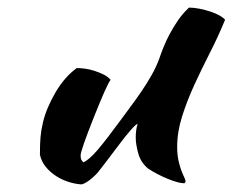

<svg xmlns="http://www.w3.org/2000/svg" viewBox="-20 -465 612 505"><path d="M369 -22Q350 -38 343.5 -62Q337 -86 337 -103Q337 -124 342 -139Q338 -139 324 -123Q310 -107 293.5 -85Q277 -63 261 -42Q245 -21 237 -11Q224 3 212.5 11Q201 19 194 20Q178 19 160.5 13.5Q143 8 127.5 -2Q112 -12 100.5 -26Q89 -40 85 -58Q85 -86 86.5 -104Q88 -122 93 -143Q102 -181 126 -222Q150 -263 182 -286Q191 -286 203 -284.5Q215 -283 227.5 -279Q240 -275 251.5 -269.5Q263 -264 271 -255Q262 -245 227 -157Q192 -69 192 -56Q192 -48 194.5 -44Q197 -40 199 -38Q214 -44 237 -71Q260 -98 301 -154Q311 -168 324.5 -186Q338 -204 352 -224.5Q366 -245 378.5 -267Q391 -289 399 -311Q403 -323 409.5 -339.5Q416 -356 425.5 -374Q435 -392 447.5 -410.5Q460 -429 477 -445Q490 -445 505 -442Q520 -439 533.5 -434.5Q547 -430 557 -424.5Q567 -419 572 -413Q554 -369 532 -326Q510 -283 491 -241.5Q472 -200 459 -159Q446 -118 446 -79Q446 -58 449.5 -42.5Q453 -27 457 -16.5Q461 -6 464.5 1Q468 8 468 13Q468 14 466 16Q465 17 464 17Q457 17 446 14Q435 11 421.5 5.5Q408 0 394.5 -7Q381 -14 369 -22Z"/></svg>

Font: Sweet Mavka Script
Style: Regular
Weight: 500
Designer: Pablo Impallari/Anastassiya Vishnevskaya
Foundry: Pablo Impallari/ Anastassiya Vishnevskaya
Version: Version 2.0/www.impallari.com/   behance.net/sweetcherry